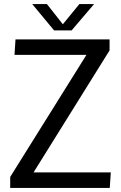

<svg xmlns="http://www.w3.org/2000/svg" viewBox="-20 -921 595 941"><path d="M30 -54 403 -651V-652H51L56 -728H517V-674L145 -77V-76H523L518 0H30ZM245 -772 138 -901H210L288 -802L369 -901H441L331 -772Z"/></svg>

Font: Murecho
Style: Regular
Weight: 400
Designer: Neil Summerour
Foundry: Positype
Version: Version 1.010; ttfautohint (v1.8.3)